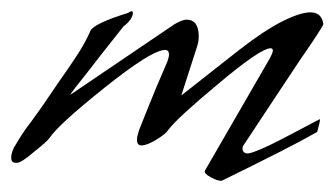

<svg xmlns="http://www.w3.org/2000/svg" viewBox="-21 -298 596 342"><path d="M372 24Q366 24 354 17.5Q342 11 344 6L459 -193Q465 -204 465 -208Q465 -212 461 -212Q443 -212 367 -148Q296 -89 279 -67Q275 -60 258 -49.5Q241 -39 231 -39Q223 -39 223 -49Q223 -54 224.5 -58.5Q226 -63 227 -67L243 -107Q249 -122 257.5 -142.5Q266 -163 277 -188Q280 -196 280 -201Q280 -209 273 -209Q249 -209 163 -140Q83 -76 67 -52Q63 -46 39 -27Q17 -8 9 -8H7Q-1 -8 -1 -17Q-1 -29 8 -42Q12 -49 18.5 -59Q25 -69 35 -82Q55 -109 83 -151Q103 -179 117.5 -201.5Q132 -224 140 -243Q146 -256 207 -275Q212 -278 213 -278Q218 -278 214 -268Q210 -259 199 -251Q156 -197 133 -167Q108 -136 104 -129L290 -255Q304 -263 311 -263Q333 -263 333 -233Q333 -224 330 -215L302 -128L405 -209Q450 -244 482 -260Q514 -276 532 -276Q552 -276 555 -255Q553 -250 542.5 -234Q532 -218 514 -192Q496 -165 470.5 -126.5Q445 -88 412 -38Q411 -37 411 -33Q411 -27 417 -25Q420 -24 427 -26Q442 -31 458.5 -39Q475 -47 492 -56L549 -86Q549 -80 544 -63Q516 -47 474.5 -26Q433 -5 376 23Q375 24 372 24Z"/></svg>

Font: Whisper
Style: Regular
Weight: 400
Designer: Robert E. Leuschke
Foundry: Robert E. Leuschke
Version: Version 1.010; ttfautohint (v1.8.4.7-5d5b)